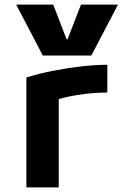

<svg xmlns="http://www.w3.org/2000/svg" viewBox="-20 -810 540 830"><path d="M50 -790H210L268 -640H272L330 -790H490L375 -570H165ZM94 -475Q148 -492 209.5 -504Q271 -516 332 -523Q393 -530 444 -530V-410Q380 -410 312.5 -399Q245 -388 199 -370L234 -435V0H94Z"/></svg>

Font: M PLUS 1 Code
Style: Bold
Weight: 700
Designer: Coji Morishita
Foundry: UNDERFOREST DESIGN
Version: Version 1.002